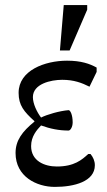

<svg xmlns="http://www.w3.org/2000/svg" viewBox="-20 -719 421 753"><path d="M195 14C271 14 352 -7 352 -71C352 -88 345 -103 335 -115H326C301 -92 271 -66 203 -66C154 -66 102 -88 102 -146C102 -184 124 -209 141 -227C177 -214 211 -207 249 -207C256 -207 265 -221 265 -239C265 -268 256 -287 249 -287C213 -284 165 -270 141 -258C125 -279 109 -312 109 -338C109 -390 179 -406 224 -406C270 -406 301 -394 331 -379L359 -437V-454C332 -469 298 -481 243 -481C156 -481 53 -443 53 -355C53 -306 74 -281 115 -244V-242C67 -203 41 -168 41 -119C41 -26 124 14 195 14ZM253 -521 322 -681V-699H230L215 -521Z"/></svg>

Font: STIX Two Text
Style: Regular
Weight: 400
Designer: Ross Mills, John Hudson & Paul Hanslow, Tiro Typeworks Ltd; with prior portions MicroPress Inc., and Coen Hoffman.
Foundry: Tiro Typeworks Ltd
Version: Version 2.13 b171